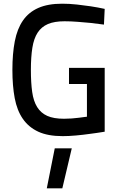

<svg xmlns="http://www.w3.org/2000/svg" viewBox="-20 -725 644 1038"><path d="M353 -358H546V-13Q504 -6 464 -1Q429 4 390 7.5Q351 11 319 11Q239 11 187 -13Q135 -37 103.5 -82.5Q72 -128 59.5 -194.5Q47 -261 47 -347Q47 -435 60 -502Q73 -569 104 -614Q135 -659 187 -682Q239 -705 316 -705Q355 -705 396 -700.5Q437 -696 470 -691Q509 -685 546 -677L542 -592Q507 -597 470 -601Q438 -604 400.5 -607Q363 -610 329 -610Q274 -610 239 -595Q204 -580 183.5 -548.5Q163 -517 155 -467Q147 -417 147 -347Q147 -278 154 -228Q161 -178 181 -146Q201 -114 235.5 -98.5Q270 -83 326 -83Q346 -83 367.5 -84.5Q389 -86 407 -88.5Q425 -91 437 -92.5Q449 -94 450 -94V-271H353ZM276 77H368L317 293H233Z"/></svg>

Font: Panefresco 600wt
Style: Regular
Weight: 600
Designer: Campivisivi
Foundry: Campivisivi & Chank Co
Version: Version 1.001